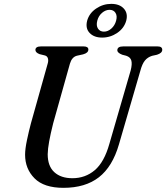

<svg xmlns="http://www.w3.org/2000/svg" viewBox="-20 -934 838 968"><path d="M531.5 -209 639 -579.5Q647 -611 642.2 -628.5Q637.5 -646 616 -653L596.5 -658Q571.5 -667.5 571.5 -680.5Q571.5 -700 601 -700H774.5Q798 -700 798 -683Q798 -666.5 771.5 -658L746.5 -652.5Q724.5 -645.5 710.8 -629Q697 -612.5 687.5 -577L579.5 -205.5Q547 -93.5 478.5 -40.2Q410 13 300 13Q201.5 13 154 -35Q106.5 -83 106.5 -154Q106.5 -183 116 -228Q125.5 -273 136 -312.5L220.5 -613.5Q225 -628 221.5 -639.8Q218 -651.5 206 -654.5L179.5 -661Q158.5 -669 158.5 -682.5Q159 -700 186.5 -700H401.5Q425.5 -700 425.5 -684Q425 -667 399 -660L367.5 -653Q342.5 -646.5 332.5 -613L248 -312Q234.5 -258 227.8 -220.8Q221 -183.5 220.5 -156.5Q220.5 -96.5 253.8 -66Q287 -35.5 345 -35.5Q410 -35.5 457.8 -76Q505.5 -116.5 531.5 -209ZM495 -744.5Q454 -744.5 431.8 -768Q409.5 -791.5 419.5 -830Q430 -867.5 464.8 -891Q499.5 -914.5 541 -914.5Q582.5 -914.5 604.2 -890.8Q626 -867 616.5 -830Q606 -792 571.2 -768.2Q536.5 -744.5 495 -744.5ZM532.5 -884.5Q512.5 -884.5 494.8 -869.5Q477 -854.5 470.5 -830Q464 -805 474 -789.8Q484 -774.5 504 -774.5Q524 -774.5 541.5 -790Q559 -805.5 565.5 -830Q572 -854 562.2 -869.2Q552.5 -884.5 532.5 -884.5Z"/></svg>

Font: Fraunces 9pt
Style: Italic
Weight: 400
Italic angle: -16°
Version: Version 1.000;[b76b70a41]